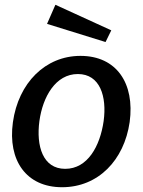

<svg xmlns="http://www.w3.org/2000/svg" viewBox="-20 -774 597 804"><path d="M240 10C391 10 500 -103 523 -263C545 -425 468 -540 317 -540C170 -540 57 -427 34 -262C12 -102 90 10 240 10ZM177 -674 422 -598 446 -647 212 -754ZM253 -67C159 -67 131 -163 145 -267C159 -369 213 -464 306 -464C399 -464 428 -370 414 -267C399 -162 347 -67 253 -67Z"/></svg>

Font: Cheyenne Sans Medium
Style: Italic
Weight: 500
Italic angle: -8.13011°
Designer: The Public Sans project authors (U.S. Web Design System), Libre Franklin designed by Pablo Impallari and Rodrigo Fuenzal
Foundry: The Cheyenne Sans Project Authors
Version: Version 2.007